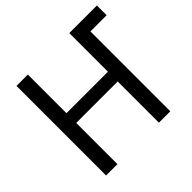

<svg xmlns="http://www.w3.org/2000/svg" viewBox="-179 -937 1129 1129"><g transform="rotate(-45 385.5 -372.5)"><path d="M96.7 0V-745.1H191.4V-423.8H536.1V-745.1H765.6V-664.1H630.9V0H536.1V-342.8H191.4V0Z"/></g></svg>

Font: Gothic A1 Medium
Style: Regular
Weight: 500
Designer: HanYang I&C Co.,Ltd.
Foundry: HanYang I&C Co.,Ltd.
Version: Version 2.50